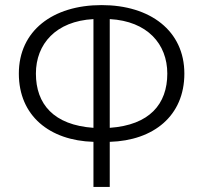

<svg xmlns="http://www.w3.org/2000/svg" viewBox="-20 -549 798 754"><path d="M54 -260C54 -94 175 3 347 8V185H411V8C583 3 704 -94 704 -260C704 -428 570 -529 379 -529C187 -529 54 -428 54 -260ZM637 -260C637 -140 567 -58 411 -47V-474C559 -466 637 -376 637 -260ZM121 -260C121 -376 199 -466 347 -474V-47C191 -58 121 -140 121 -260Z"/></svg>

Font: Repo Light
Style: Regular
Weight: 300
Designer: Stefan Peev
Foundry: Context Ltd
Version: Version 001.502